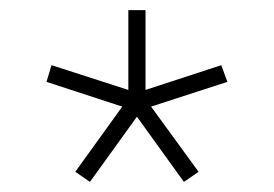

<svg xmlns="http://www.w3.org/2000/svg" viewBox="-20 -720 542 380"><path d="M158 -360 129 -380 222 -509 72 -558 82 -591 234 -542V-700H268V-542L418 -591L430 -558L279 -509L373 -380L344 -360L251 -489Z"/></svg>

Font: Zen Kaku Gothic Antique Light
Style: Regular
Weight: 300
Designer: Yoshimichi Ohira
Foundry: Positype
Version: Version 1.001